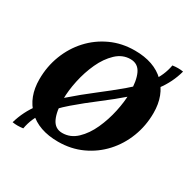

<svg xmlns="http://www.w3.org/2000/svg" viewBox="-125 -626 800 796"><g transform="rotate(30 275.0 -227.5)"><path d="M484 -495Q511 -499 535 -495Q519 -436 482 -387.5Q445 -339 396.5 -297Q348 -255 296.5 -216Q245 -177 199 -137.5Q153 -98 120.5 -55Q88 -12 79 40Q52 44 28 40Q45 -19 82 -67.5Q119 -116 167 -158Q215 -200 266.5 -239.5Q318 -279 364.5 -318Q411 -357 443 -400.5Q475 -444 484 -495ZM321 -431Q283 -431 253 -402.5Q223 -374 203 -330.5Q183 -287 172.5 -238Q162 -189 162 -148Q162 -90 177.5 -57Q193 -24 228 -24L231 16Q138 16 86.5 -34.5Q35 -85 35 -170Q35 -231 56 -285.5Q77 -340 115 -381.5Q153 -423 205 -447Q257 -471 319 -471ZM228 -24Q267 -24 297 -52.5Q327 -81 347 -125Q367 -169 377.5 -218Q388 -267 388 -307Q388 -366 372.5 -398.5Q357 -431 321 -431L319 -471Q412 -471 463.5 -420.5Q515 -370 515 -285Q515 -224 494 -169.5Q473 -115 435 -73.5Q397 -32 345 -8Q293 16 231 16Z"/></g></svg>

Font: Poltawski Nowy SemiBold
Style: Italic
Weight: 600
Italic angle: -12°
Version: Version 1.001;gftools[0.9.25]